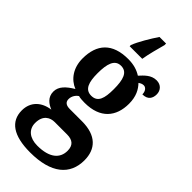

<svg xmlns="http://www.w3.org/2000/svg" viewBox="-311 -820 1111 1111"><g transform="rotate(45 244.5 -265.0)"><path d="M179 -616V-606H282C289 -651 306 -712 317 -753V-766H263C234 -723 195 -658 179 -616ZM206 236C379 236 461 163 461 46C461 -45 408 -104 291 -104H191C163 -104 145 -114 145 -140C145 -165 161 -186 176 -195C187 -191 213 -190 226 -190C354 -190 412 -263 412 -368C412 -428 391 -465 365 -492C374 -498 383 -504 397 -504C412 -504 428 -489 428 -461C472 -461 487 -488 487 -520C487 -550 467 -577 429 -577C385 -577 357 -545 333 -519C305 -537 271 -548 226 -548C96 -548 36 -480 36 -363C36 -285 77 -231 132 -209C85 -181 52 -151 52 -108C52 -62 86 -39 118 -26C49 -17 0 26 0 98C0 187 68 236 206 236ZM224 -246C173 -246 158 -291 158 -364C158 -441 173 -491 224 -491C276 -491 290 -443 290 -365C290 -290 277 -246 224 -246ZM208 179C145 179 106 147 106 95C106 29 148 11 182 11H284C330 11 353 32 353 76C353 137 308 179 208 179Z"/></g></svg>

Font: Noto Serif Sinhala Condensed
Style: Bold
Weight: 700
Width: 3
Designer: Jelle Bosma - Monotype Design Team
Foundry: Monotype Imaging Inc.
Version: Version 2.007